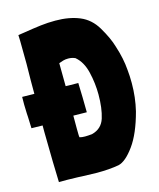

<svg xmlns="http://www.w3.org/2000/svg" viewBox="-128 -787 719 870"><g transform="rotate(-15 231.0 -352.5)"><path d="M37 -477Q38 -504 38 -554L37 -662Q36 -671 36 -690L63 -694Q112 -702 145.5 -706Q179 -710 214 -710Q279 -710 327.5 -690Q376 -670 405 -621Q437 -567 449 -525Q469 -464 473 -409Q476 -382 476 -347Q476 -280 461 -218Q435 -120 395.5 -65.5Q356 -11 322 -3Q278 5 219 5Q195 5 149 3L131 2Q69 0 41 1Q38 -73 36 -236V-266Q17 -267 -16 -267Q-16 -283 -18 -321L-19 -337Q-21 -381 -20 -415L37 -414ZM260 -521H261Q245 -529 226 -529Q213 -529 202.5 -526Q192 -523 182 -519L183 -411Q187 -411 198 -410.5Q209 -410 242 -410Q242 -391 244 -341L245 -272L182 -273V-254V-212Q182 -172 184 -171Q194 -168 209 -168Q222 -168 242 -170Q289 -182 303 -227Q317 -272 317 -336Q317 -389 304.5 -441.5Q292 -494 260 -521Z"/></g></svg>

Font: Londrina Solid Black
Style: Regular
Weight: 900
Designer: Marcelo Magalhaes
Foundry: Marcelo Magalhães
Version: Version 1.002